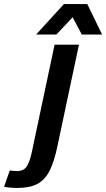

<svg xmlns="http://www.w3.org/2000/svg" viewBox="-166 -720 523 946"><path d="M223 -500 117 0Q101 77 78 122Q55 167 17.5 186.5Q-20 206 -80 206Q-119 206 -146 200L-118 120Q-108 121 -99.5 122Q-91 123 -82 123Q-50 123 -35 101Q-20 79 -10 33L103 -500ZM12 -550 149 -700H264L337 -550H237L192 -635L112 -550Z"/></svg>

Font: Epunda Sans SemiBold
Style: Italic
Weight: 600
Italic angle: -12.0243°
Designer: Simon Atzbach
Foundry: typofactur
Version: Version 2.204; ttfautohint (v1.8.4.7-5d5b)